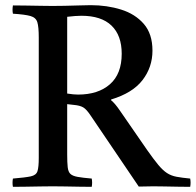

<svg xmlns="http://www.w3.org/2000/svg" viewBox="-20 -722 758 743"><path d="M266 -316 240 -319V-124Q240 -93 242 -75Q244 -57 252.5 -49Q261 -41 280.5 -37.5Q300 -34 335 -31Q338 -15 335 1Q315 1 287 0.5Q259 0 231 -0.5Q203 -1 184 -1Q166 -1 137 -0.5Q108 0 79 0.5Q50 1 30 1Q27 -14 30 -31Q78 -35 99 -39.5Q120 -44 125 -59.5Q130 -75 130 -111V-577Q130 -618 124.5 -636Q119 -654 98 -660Q77 -666 30 -669Q27 -684 30 -701Q49 -701 79.5 -700.5Q110 -700 139.5 -699.5Q169 -699 183 -699Q201 -699 229.5 -699.5Q258 -700 286.5 -701Q315 -702 331 -702Q394 -702 448.5 -685Q503 -668 536.5 -629.5Q570 -591 570 -526Q570 -462 531.5 -412Q493 -362 410 -337V-334Q425 -322 444 -294L549 -142Q575 -105 592.5 -84Q610 -63 626 -52.5Q642 -42 663 -38Q684 -34 716 -31Q719 -15 716 1Q697 1 669 0.5Q641 0 615 -0.5Q589 -1 573 -1Q557 -1 545 -0.5Q533 0 517 0L332 -273Q315 -299 302 -306.5Q289 -314 266 -316ZM240 -360Q253 -358 263 -357Q273 -356 282 -356Q360 -356 405.5 -396Q451 -436 451 -514Q451 -585 411.5 -623Q372 -661 295 -661Q285 -661 270.5 -660Q256 -659 240 -657Z"/></svg>

Font: Tiro Telugu
Style: Regular
Weight: 400
Designer: Telugu: John Hudson & Fiona Ross. Latin: John Hudson.
Foundry: Tiro Typeworks Ltd.
Version: Version 1.52